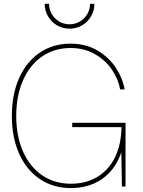

<svg xmlns="http://www.w3.org/2000/svg" viewBox="-20 -960 734 988"><path d="M41 -363.3Q41 -474.1 78.6 -558.6Q116.2 -643.1 184.8 -689.2Q253.4 -735.4 342.8 -735.4Q422.4 -735.4 482.2 -699.7Q542 -664.1 576.9 -610.1Q611.8 -556.2 621.1 -500H598.1Q589.4 -552.2 556.2 -601.3Q522.9 -650.4 468 -681.6Q413.1 -712.9 342.8 -712.9Q259.8 -712.9 196.5 -669.4Q133.3 -626 98.4 -546.6Q63.5 -467.3 63.5 -363.3Q63.5 -260.3 98.1 -181.2Q132.8 -102.1 196.5 -58.3Q260.3 -14.6 344.7 -14.6Q423.3 -14.6 482.2 -50.5Q541 -86.4 573 -153.3Q605 -220.2 605 -310.5H624V-306.6Q624 -211.9 589.8 -140.6Q555.7 -69.3 492.4 -30.8Q429.2 7.8 344.7 7.8Q253.9 7.8 185.1 -38.6Q116.2 -85 78.6 -168.9Q41 -252.9 41 -363.3ZM603.5 -218.8 609.4 -305.7H351.6V-328.1H626V0H607.4ZM210 -940.4H232.4Q232.4 -911.6 246.6 -887.5Q260.7 -863.3 284.9 -849.1Q309.1 -835 337.9 -835Q366.7 -835 390.9 -849.1Q415 -863.3 429.2 -887.5Q443.4 -911.6 443.4 -940.4H465.8Q465.8 -905.8 448.7 -876.2Q431.6 -846.7 402.3 -829.6Q373 -812.5 337.9 -812.5Q302.7 -812.5 273.4 -829.6Q244.1 -846.7 227.1 -876.2Q210 -905.8 210 -940.4Z"/></svg>

Font: Intratopia Thin
Style: Regular
Weight: 100
Designer: Rasmus Andersson
Foundry: rsms
Version: Version 3.000;Glyphs 3.2.3 (3260)